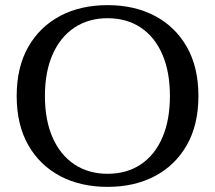

<svg xmlns="http://www.w3.org/2000/svg" viewBox="-20 -715 837 748"><path d="M399 13Q294 13 214.5 -29Q135 -71 90 -150Q45 -229 45 -341Q45 -453 90 -532Q135 -611 214.5 -653Q294 -695 399 -695Q504 -695 583.5 -653Q663 -611 708 -532Q753 -453 753 -341Q753 -229 708 -150Q663 -71 583.5 -29Q504 13 399 13ZM399 -38Q474 -38 528.5 -74.5Q583 -111 612.5 -179Q642 -247 642 -341Q642 -435 612.5 -503Q583 -571 528.5 -607.5Q474 -644 399 -644Q325 -644 270 -607.5Q215 -571 185 -503Q155 -435 155 -341Q155 -247 185 -179Q215 -111 270 -74.5Q325 -38 399 -38Z"/></svg>

Font: Montagu Slab 144pt
Style: Regular
Weight: 400
Designer: Florian Karsten
Foundry: Florian Karsten
Version: Version 1.000; ttfautohint (v1.8.3)